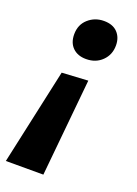

<svg xmlns="http://www.w3.org/2000/svg" viewBox="-149 -548 597 837"><g transform="rotate(20 149.5 -130.0)"><path d="M208 -222 164 230H-10L87 -215ZM184 -490Q225 -490 247 -467Q269 -444 269 -407Q269 -364 240 -335.5Q211 -307 166 -307Q127 -307 104 -329.5Q81 -352 81 -391Q81 -436 111.5 -463Q142 -490 184 -490Z"/></g></svg>

Font: Bitter Thin ExtraBold
Style: Italic
Weight: 800
Italic angle: -9°
Version: Version 2.002